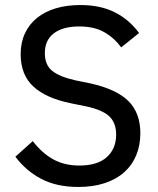

<svg xmlns="http://www.w3.org/2000/svg" viewBox="-20 -730 628 762"><path d="M291 12Q205 12 144 -20Q83 -52 41 -108L110 -170Q147 -122 191.5 -97.5Q236 -73 295 -73Q367 -73 404 -106.5Q441 -140 441 -196Q441 -242 414 -268Q387 -294 321 -308L262 -320Q163 -340 112.5 -386.5Q62 -433 62 -515Q62 -561 79 -597.5Q96 -634 127 -659Q158 -684 201.5 -697Q245 -710 299 -710Q378 -710 435 -681.5Q492 -653 532 -599L461 -542Q433 -580 393.5 -602.5Q354 -625 294 -625Q230 -625 194 -598Q158 -571 158 -519Q158 -472 187.5 -448.5Q217 -425 280 -411L339 -399Q442 -376 489.5 -329Q537 -282 537 -201Q537 -153 520.5 -113.5Q504 -74 472.5 -46Q441 -18 395 -3Q349 12 291 12Z"/></svg>

Font: IBM Plex Sans Thai Text
Style: Regular
Weight: 450
Designer: Mike Abbink, Paul van der Laan, Pieter van Rosmalen, Ben Mitchell, Mark Frömberg
Foundry: Bold Monday
Version: Version 1.1